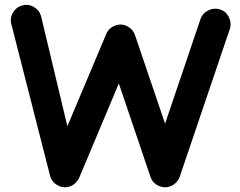

<svg xmlns="http://www.w3.org/2000/svg" viewBox="-20 -744 1010 807"><path d="M71.8 -720.7Q97.2 -728.5 120.8 -715.6Q144.5 -702.6 152.3 -677.2L263.2 -213.4L426.3 -600.6Q437 -626.5 463.9 -636.5Q490.7 -646.5 515.6 -633.3Q539.1 -621.1 547.4 -596.7L673.8 -224.1L822.8 -664.1Q831.5 -689 856 -700.7Q880.4 -712.4 905.8 -704.1Q930.7 -695.8 942.4 -671.1Q954.1 -646.5 945.8 -621.6L735.4 -1Q731.4 10.7 721.7 21.5Q711.9 32.2 699.2 37.6Q673.8 48.8 647.7 37.4Q621.6 25.9 612.3 -1L479.5 -393.1L313 2.9Q308.6 13.2 298.8 23.4Q289.1 33.7 276.4 38.6Q250.5 48.8 224.9 36.1Q199.2 23.4 190.9 -3.4L28.3 -640.1Q20.5 -665.5 33.4 -689.2Q46.4 -712.9 71.8 -720.7Z"/></svg>

Font: Mikhak-FD Bold
Style: Regular
Weight: 700
Designer: Amin Abedi
Version: Version 3.3